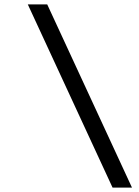

<svg xmlns="http://www.w3.org/2000/svg" viewBox="-20 -800 628 870"><path d="M578 50 194 -780H106L490 50Z"/></svg>

Font: Mohave
Style: Italic
Weight: 400
Italic angle: -8°
Designer: Gumpita Rahayu
Foundry: Tokotype
Version: Version 2.002;PS 002.002;hotconv 1.0.88;makeotf.lib2.5.64775